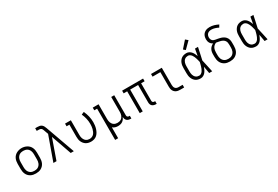

<svg xmlns="http://www.w3.org/2000/svg" viewBox="90 -2084 5220 3601"><g transform="rotate(-30 2700.0 -283.5)"><path d="M300 8Q271 8 242.5 2.5Q214 -3 189 -16.5Q164 -30 144 -51Q124 -72 112 -98Q100 -124 95 -152.5Q90 -181 90 -210V-320Q90 -349 95 -377.5Q100 -406 112 -432Q124 -458 144 -479Q164 -500 189.5 -513.5Q215 -527 243 -534Q271 -541 300 -541Q329 -541 357 -534Q385 -527 410.5 -513.5Q436 -500 456 -479Q476 -458 488 -432Q500 -406 505 -377.5Q510 -349 510 -320V-210Q510 -181 505 -152.5Q500 -124 488 -98Q476 -72 456 -51Q436 -30 411 -16.5Q386 -3 357.5 2.5Q329 8 300 8ZM300 -50Q320 -50 340.5 -54Q361 -58 378.5 -68.5Q396 -79 409.5 -95Q423 -111 431 -130Q439 -149 442 -169.5Q445 -190 445 -210V-320Q445 -341 442 -361.5Q439 -382 431 -401Q423 -420 409.5 -436Q396 -452 378 -462Q360 -472 339.5 -476Q319 -480 298 -480Q278 -480 258 -475.5Q238 -471 220.5 -460.5Q203 -450 190 -434Q177 -418 169 -399.5Q161 -381 158 -360.5Q155 -340 155 -320V-210Q155 -190 158 -169.5Q161 -149 169 -130Q177 -111 190.5 -95Q204 -79 221.5 -68.5Q239 -58 259.5 -54Q280 -50 300 -50Z M679 0 866 -523 834 -611V-612Q829 -625 823.5 -638Q818 -651 807.5 -660.5Q797 -670 783 -673.5Q769 -677 755 -677H709V-735H755Q779 -735 803 -730.5Q827 -726 846 -711Q865 -696 876 -674.5Q887 -653 895 -631L908 -595L1121 0H1054L900 -437L746 0Z M1496 8Q1468 8 1440.5 2Q1413 -4 1389 -18.5Q1365 -33 1347 -54.5Q1329 -76 1317.5 -101.5Q1306 -127 1302 -154.5Q1298 -182 1298 -210V-472H1237V-530H1363V-210Q1363 -190 1365.5 -170.5Q1368 -151 1375 -133Q1382 -115 1393.5 -99Q1405 -83 1421 -71.5Q1437 -60 1456.5 -55Q1476 -50 1495 -50Q1522 -50 1547 -60.5Q1572 -71 1589 -91Q1606 -111 1616.5 -135.5Q1627 -160 1633.5 -186Q1640 -212 1642.5 -238Q1645 -264 1645 -291Q1645 -350 1631.5 -408Q1618 -466 1593 -519L1651 -544Q1679 -485 1694.5 -420.5Q1710 -356 1710 -290Q1710 -256 1705.5 -221.5Q1701 -187 1691 -154Q1681 -121 1664.5 -90.5Q1648 -60 1622.5 -36.5Q1597 -13 1563.5 -2.5Q1530 8 1496 8Z M1898 205V-472H1837V-530H1963V-210Q1963 -190 1965.5 -170Q1968 -150 1975.5 -131.5Q1983 -113 1995 -97Q2007 -81 2024 -70Q2041 -59 2060.5 -54.5Q2080 -50 2100 -50Q2120 -50 2139.5 -54.5Q2159 -59 2176 -70Q2193 -81 2205 -97Q2217 -113 2224.5 -131.5Q2232 -150 2234.5 -170Q2237 -190 2237 -210V-530H2302V-95Q2302 -86 2304.5 -77Q2307 -68 2313.5 -61.5Q2320 -55 2329 -52.5Q2338 -50 2347 -50H2363V8H2347Q2326 8 2304.5 2Q2283 -4 2267.5 -18Q2252 -32 2244.5 -53Q2237 -74 2237 -95V-100Q2228 -76 2212.5 -54.5Q2197 -33 2175.5 -18.5Q2154 -4 2128 2Q2102 8 2077 8Q2046 8 2016 -1Q1986 -10 1963 -31V205Z M2896 8Q2875 8 2853.5 2Q2832 -4 2816 -18Q2800 -32 2793 -53Q2786 -74 2786 -95V-472H2614V0H2549V-472H2473V-530H2927V-472H2851V-95Q2851 -86 2853.5 -77Q2856 -68 2862.5 -61.5Q2869 -55 2878 -52.5Q2887 -50 2896 -50H2912V8Z M3422 0Q3402 0 3381 -3.5Q3360 -7 3341.5 -16Q3323 -25 3308 -40Q3293 -55 3284 -74Q3275 -93 3271.5 -113.5Q3268 -134 3268 -155V-472H3099V-530H3332V-155Q3332 -136 3337 -117.5Q3342 -99 3354.5 -84.5Q3367 -70 3385.5 -64Q3404 -58 3422 -58H3511V0Z M3868 8Q3841 8 3814 2Q3787 -4 3764.5 -19Q3742 -34 3725.5 -56Q3709 -78 3699 -103.5Q3689 -129 3685.5 -156Q3682 -183 3682 -210V-320Q3682 -347 3685.5 -374Q3689 -401 3699 -426.5Q3709 -452 3725.5 -474Q3742 -496 3764.5 -511Q3787 -526 3814 -532Q3841 -538 3868 -538Q3897 -538 3924 -524Q3951 -510 3970 -487.5Q3989 -465 4002 -438.5Q4015 -412 4025 -384Q4032 -421 4038.5 -457.5Q4045 -494 4051 -530H4116Q4101 -465 4088 -399Q4075 -333 4059 -268Q4075 -201 4089 -134Q4103 -67 4118 0H4053Q4046 -38 4039.5 -76Q4033 -114 4026 -151Q4016 -123 4003 -95.5Q3990 -68 3971 -44.5Q3952 -21 3925 -6.5Q3898 8 3868 8ZM3868 -50Q3891 -50 3910.5 -63Q3930 -76 3943 -95Q3956 -114 3965 -135.5Q3974 -157 3981 -179Q3988 -201 3993.5 -223.5Q3999 -246 4004 -268Q3999 -290 3993.5 -312Q3988 -334 3981 -355.5Q3974 -377 3965 -397.5Q3956 -418 3942.5 -436.5Q3929 -455 3909.5 -467.5Q3890 -480 3868 -480Q3849 -480 3830.5 -474.5Q3812 -469 3797 -457Q3782 -445 3772 -429Q3762 -413 3756.5 -395Q3751 -377 3749 -358Q3747 -339 3747 -320V-210Q3747 -191 3749 -172Q3751 -153 3756.5 -135Q3762 -117 3772 -101Q3782 -85 3797 -73Q3812 -61 3830.5 -55.5Q3849 -50 3868 -50ZM3889 -592 3847 -628 3974 -772 4026 -728Z M4500 8Q4471 8 4442.5 2.5Q4414 -3 4389 -16.5Q4364 -30 4344 -51Q4324 -72 4312 -98Q4300 -124 4295 -152.5Q4290 -181 4290 -210V-268Q4290 -296 4295.5 -323Q4301 -350 4314.5 -373.5Q4328 -397 4349 -415.5Q4370 -434 4395 -445Q4376 -453 4360.5 -467Q4345 -481 4335 -499Q4325 -517 4320.5 -537.5Q4316 -558 4316 -579Q4316 -601 4321 -623Q4326 -645 4336.5 -665Q4347 -685 4364 -700.5Q4381 -716 4401 -725.5Q4421 -735 4443.5 -739Q4466 -743 4488 -743Q4536 -743 4582.5 -729.5Q4629 -716 4672 -694L4642 -643Q4607 -661 4569 -673Q4531 -685 4492 -685Q4471 -685 4449.5 -679Q4428 -673 4412 -658.5Q4396 -644 4388 -623Q4380 -602 4380 -580Q4380 -562 4386 -544Q4392 -526 4404 -512.5Q4416 -499 4434 -492.5Q4452 -486 4470 -483Q4488 -480 4506 -477Q4524 -474 4541.5 -470Q4559 -466 4577 -461Q4595 -456 4611.5 -448Q4628 -440 4643 -429.5Q4658 -419 4670 -405Q4682 -391 4690.5 -375Q4699 -359 4703.5 -341Q4708 -323 4709 -305Q4710 -287 4710 -268V-210Q4710 -181 4705 -152.5Q4700 -124 4688 -98Q4676 -72 4656 -51Q4636 -30 4611 -16.5Q4586 -3 4557.5 2.5Q4529 8 4500 8ZM4500 -50Q4520 -50 4540.5 -54Q4561 -58 4578.5 -68.5Q4596 -79 4609.5 -95Q4623 -111 4631 -130Q4639 -149 4642 -169.5Q4645 -190 4645 -210V-268Q4645 -292 4641 -316Q4637 -340 4623 -359.5Q4609 -379 4588 -391.5Q4567 -404 4544 -410.5Q4521 -417 4497.5 -420.5Q4474 -424 4450 -429Q4426 -421 4406.5 -404.5Q4387 -388 4375.5 -365.5Q4364 -343 4359.5 -318Q4355 -293 4355 -268V-210Q4355 -190 4358 -169.5Q4361 -149 4369 -130Q4377 -111 4390.5 -95Q4404 -79 4421.5 -68.5Q4439 -58 4459.5 -54Q4480 -50 4500 -50Z M5068 8Q5041 8 5014 2Q4987 -4 4964.5 -19Q4942 -34 4925.5 -56Q4909 -78 4899 -103.5Q4889 -129 4885.5 -156Q4882 -183 4882 -210V-320Q4882 -347 4885.5 -374Q4889 -401 4899 -426.5Q4909 -452 4925.5 -474Q4942 -496 4964.5 -511Q4987 -526 5014 -532Q5041 -538 5068 -538Q5097 -538 5124 -524Q5151 -510 5170 -487.5Q5189 -465 5202 -438.5Q5215 -412 5225 -384Q5232 -421 5238.5 -457.5Q5245 -494 5251 -530H5316Q5301 -465 5288 -399Q5275 -333 5259 -268Q5275 -201 5289 -134Q5303 -67 5318 0H5253Q5246 -38 5239.5 -76Q5233 -114 5226 -151Q5216 -123 5203 -95.5Q5190 -68 5171 -44.5Q5152 -21 5125 -6.5Q5098 8 5068 8ZM5068 -50Q5091 -50 5110.5 -63Q5130 -76 5143 -95Q5156 -114 5165 -135.5Q5174 -157 5181 -179Q5188 -201 5193.5 -223.5Q5199 -246 5204 -268Q5199 -290 5193.5 -312Q5188 -334 5181 -355.5Q5174 -377 5165 -397.5Q5156 -418 5142.5 -436.5Q5129 -455 5109.5 -467.5Q5090 -480 5068 -480Q5049 -480 5030.5 -474.5Q5012 -469 4997 -457Q4982 -445 4972 -429Q4962 -413 4956.5 -395Q4951 -377 4949 -358Q4947 -339 4947 -320V-210Q4947 -191 4949 -172Q4951 -153 4956.5 -135Q4962 -117 4972 -101Q4982 -85 4997 -73Q5012 -61 5030.5 -55.5Q5049 -50 5068 -50Z"/></g></svg>

Font: Iosevka Slab Light Extended
Style: Regular
Weight: 300
Width: 7
Monospace: yes
Designer: Belleve Invis
Foundry: Belleve Invis
Version: Version 11.1.0; ttfautohint (v1.8.3)